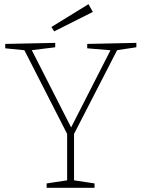

<svg xmlns="http://www.w3.org/2000/svg" viewBox="-20 -898 676 918"><path d="M203 0V-21L309 -37L301 -26V-269L306 -248L93 -665L105 -657L5 -667V-688L244 -693V-672L123 -657L128 -666L324 -281H316L512 -665L517 -657L397 -667V-688L632 -693V-672L532 -657L544 -666L329 -248L334 -269V-26L326 -37L432 -21V0ZM239 -748 226 -769 403 -878 424 -841Z"/></svg>

Font: Bitter Thin ExtraLight
Style: Regular
Weight: 250
Version: Version 2.002